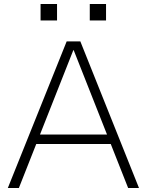

<svg xmlns="http://www.w3.org/2000/svg" viewBox="-20 -936 731 956"><path d="M19 0 312 -730H380L672 0H618L347 -686H345L74 0ZM138 -219V-266H553V-219ZM427 -834V-916H508V-834ZM182 -834V-916H264V-834Z"/></svg>

Font: M PLUS 1 Light
Style: Regular
Weight: 300
Designer: Coji Morishita
Foundry: UNDERFOREST DESIGN
Version: Version 1.001